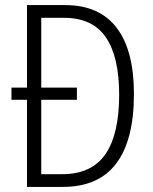

<svg xmlns="http://www.w3.org/2000/svg" viewBox="-20 -734 602 754"><path d="M236 -714Q370 -714 438 -625Q506 -536 506 -365Q506 -184 436.5 -92Q367 0 227 0H86V-342H25V-390H86V-714ZM231 -664H142V-390H282V-342H142V-50H224Q340 -50 394 -128.5Q448 -207 448 -362Q448 -510 396 -587Q344 -664 231 -664Z"/></svg>

Font: Noto Sans Khmer Condensed Light
Style: Regular
Weight: 300
Width: 3
Designer: Danh Hong and the Monotype Design Team
Foundry: Monotype Imaging Inc.
Version: Version 2.004; ttfautohint (v1.8.4.7-5d5b)